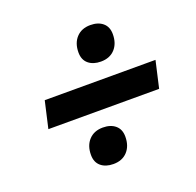

<svg xmlns="http://www.w3.org/2000/svg" viewBox="-108 -735 839 821"><g transform="rotate(-20 311.5 -325.0)"><path d="M594.8 -385.8 567 -264H63L90.8 -385.8ZM274.2 -28.6Q239 -28.6 217.7 -46.5Q196.4 -64.4 196.4 -97.8Q196.4 -140.2 220 -165.6Q243.6 -191 283.6 -191Q318.8 -191 340.1 -173.1Q361.4 -155.2 361.4 -121.8Q361.4 -79.4 338 -54Q314.6 -28.6 274.2 -28.6ZM373.8 -458.6Q338.6 -458.6 317.3 -476.5Q296 -494.4 296 -527.8Q296 -570.2 319.6 -595.6Q343.2 -621 383.2 -621Q418.4 -621 439.7 -603.1Q461 -585.2 461 -551.8Q461 -509.4 437.6 -484Q414.2 -458.6 373.8 -458.6Z"/></g></svg>

Font: Work Sans
Style: Italic
Weight: 400
Italic angle: -13°
Designer: Wei Huang
Foundry: Wei Huang
Version: Version 2.012